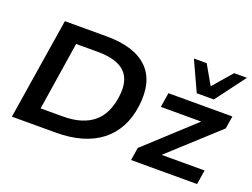

<svg xmlns="http://www.w3.org/2000/svg" viewBox="-113 -1009 1646 1255"><g transform="rotate(20 709.5 -382.0)"><path d="M56 0 168 -705H458Q653 -705 744.5 -615Q836 -525 813 -350Q802 -265 767 -200Q732 -135 675 -90.5Q618 -46 539 -23Q460 0 360 0ZM214 -115H368Q437 -115 490 -131Q543 -147 580.5 -178Q618 -209 640 -255.5Q662 -302 670 -362Q686 -478 628.5 -534Q571 -590 438 -590H288ZM885 0 899 -89 1267 -427 1262 -393H949L965 -494H1410L1396 -406L1024 -66L1028 -100H1360L1344 0ZM1139 -557 1044 -764H1133L1209 -631L1324 -764H1413L1258 -557Z"/></g></svg>

Font: Nunito Sans 10pt SemiExpanded
Style: Bold Italic
Weight: 700
Width: 6
Italic angle: -9°
Designer: Vernon Adams
Foundry: Vernon Adams
Version: Version 3.101;gftools[0.9.27]